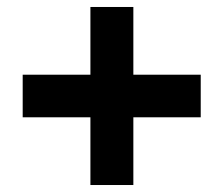

<svg xmlns="http://www.w3.org/2000/svg" viewBox="-20 -637 641 550"><path d="M239 -423H45V-301H239V-107H362V-301H555V-423H362V-617H239Z"/></svg>

Font: Matrixport Bold
Style: Regular
Weight: 600
Designer: Ninad Kale (Devanagari), Jonny Pinhorn (Latin)
Foundry: Indian Type Foundry
Version: Version 2.000;PS 1.0;hotconv 1.0.79;makeotf.lib2.5.61930; tt